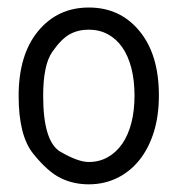

<svg xmlns="http://www.w3.org/2000/svg" viewBox="-20 -476 470 508"><path d="M400.4 -223.6Q400.4 -168.9 386.7 -125.7Q373 -82.5 348.4 -52Q323.7 -21.5 289.6 -4.9Q255.4 11.7 214.8 11.7Q174.3 11.7 140.4 -4.9Q106.4 -21.5 67.9 -69.3Q29.3 -117.2 29.3 -222.2Q29.3 -331.1 80.8 -393.6Q132.3 -456.1 215.1 -456.1Q297.9 -456.1 349.1 -393.8Q400.4 -331.5 400.4 -223.6ZM94.2 -222.2Q94.2 -100.6 140.6 -74Q187 -47.4 214.8 -47.4Q242.7 -47.4 265.1 -60.1Q287.6 -72.8 303.5 -95.7Q319.3 -118.7 327.6 -150.9Q335.9 -183.1 335.9 -223.1Q335.9 -263.2 327.6 -295.7Q319.3 -328.1 303.5 -350.8Q287.6 -373.5 265.1 -385.5Q242.7 -397.5 214.8 -397.5Q187 -397.5 164.8 -385.5Q142.6 -373.5 118.4 -338.9Q94.2 -304.2 94.2 -222.2Z"/></svg>

Font: Meera
Style: Regular
Weight: 400
Designer: Hussain KH and Suresh P for Swathanthra Malayalam Computing (SMC)
Version: Version 7.0.0+20221109